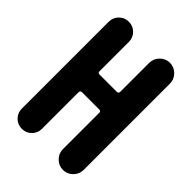

<svg xmlns="http://www.w3.org/2000/svg" viewBox="-213 -828 926 926"><g transform="rotate(45 250.0 -365.0)"><path d="M460 -659.2V-71.3Q460 -42 439 -21Q418 0 389.2 0Q360.4 0 339.4 -21Q318.4 -42 318.4 -71.3V-319.3Q318.4 -330.1 306.6 -330.1H189.5Q178.7 -330.1 177.7 -319.3V-69.3Q177.7 -40 157.7 -20Q137.7 0 108.9 0Q80.1 0 60.1 -20Q40 -40 40 -69.3V-661.1Q40 -690.4 60.1 -710.4Q80.1 -730.5 108.9 -730.5Q137.7 -730.5 157.7 -710.4Q177.7 -690.4 177.7 -661.1V-460.9Q177.7 -450.2 189.5 -450.2H306.6Q317.4 -450.2 318.4 -460.9V-659.2Q318.4 -688.5 339.4 -709.5Q360.4 -730.5 389.2 -730.5Q418 -730.5 439 -709.5Q460 -688.5 460 -659.2Z"/></g></svg>

Font: Rounded-X Mgen+ 1m bold
Style: Bold
Weight: 700
Designer: [Source Han Sans]
Ryoko NISHIZUKA  (kana & ideographs); Paul D. Hunt (Latin, Greek & Cyrillic); Wenlong ZHANG  (bopomofo
Version: Version 1.059.20150602